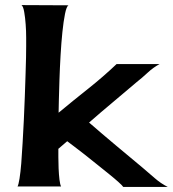

<svg xmlns="http://www.w3.org/2000/svg" viewBox="-20 -735 686 763"><path d="M334 -248Q386.7 -202.1 439.9 -157.7Q493.2 -113.3 546.9 -68.4Q570.3 -48.8 594.7 -27.3Q619.1 -5.9 646.5 7.8H469.7Q466.8 2.9 451.2 -11.2Q435.5 -25.4 413.6 -43Q391.6 -60.5 366.2 -81.1Q340.8 -101.6 317.4 -120.1Q293.9 -138.7 274.9 -152.8Q255.9 -167 247.1 -173.8L211.9 -143.6Q211.9 -132.8 211.9 -110.8Q211.9 -88.9 212.9 -65.4Q213.9 -42 216.3 -21.5Q218.8 -1 222.7 5.9H49.8Q53.7 -1 57.6 -25.4Q61.5 -49.8 64.5 -85.9Q67.4 -122.1 69.8 -166.5Q72.3 -210.9 74.7 -257.8Q77.1 -304.7 78.6 -351.1Q80.1 -397.5 81.5 -437Q83 -476.6 83.5 -506.8Q84 -537.1 84 -551.8Q84 -561.5 84 -586.4Q84 -611.3 82 -638.2Q80.1 -665 76.2 -687.5Q72.3 -710 65.4 -714.8L252 -713.9Q244.1 -709 238.3 -679.7Q232.4 -650.4 228 -607.9Q223.6 -565.4 220.7 -515.1Q217.8 -464.8 216.3 -418.9Q214.8 -373 213.9 -336.9Q212.9 -300.8 212.9 -287.1Q270.5 -335 329.6 -381.8Q388.7 -428.7 443.4 -480.5H614.3Q588.9 -466.8 566.9 -446.3Q544.9 -425.8 522.5 -408.2Q474.6 -367.2 427.7 -328.1Q380.9 -289.1 334 -248Z"/></svg>

Font: Cherry Cream Soda
Style: Regular
Weight: 400
Designer: Font Diner, Inc
Foundry: Font Diner, Inc
Version: Version 1.001